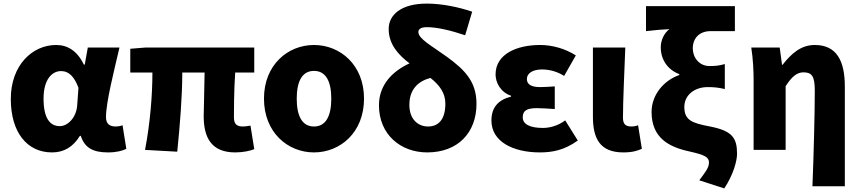

<svg xmlns="http://www.w3.org/2000/svg" viewBox="-20 -833 4782 1067"><path d="M269 14C335 14 386 -16 424 -78H429C451 -10 499 14 580 14C627 14 661 5 682 -6L661 -137C648 -132 635 -130 624 -130C592 -130 569 -142 569 -182C569 -265 614 -440 644 -569H468L451 -474H446C409 -551 355 -583 292 -583C160 -583 40 -471 40 -283C40 -98 130 14 269 14ZM312 -132C257 -132 222 -177 222 -285C222 -394 271 -438 319 -438C365 -438 394 -404 416 -345L409 -248C405 -183 359 -132 312 -132Z M1287 14C1332 14 1371 5 1393 -4L1372 -135C1356 -132 1341 -130 1331 -130C1298 -130 1280 -141 1280 -181C1280 -204 1280 -333 1287 -430H1393V-569H790L704 -562V-430H827C827 -307 815 -152 786 0L965 10C980 -138 993 -296 993 -430H1117C1116 -338 1112 -219 1112 -187C1112 -67 1156 14 1287 14Z M1725 14C1870 14 2003 -96 2003 -285C2003 -473 1870 -583 1725 -583C1580 -583 1447 -473 1447 -285C1447 -96 1580 14 1725 14ZM1725 -130C1658 -130 1629 -190 1629 -285C1629 -379 1658 -439 1725 -439C1792 -439 1821 -379 1821 -285C1821 -190 1792 -130 1725 -130Z M2354 14C2525 14 2628 -96 2628 -256C2628 -377 2566 -443 2464 -517C2380 -578 2305 -617 2305 -655C2305 -671 2319 -682 2352 -682C2411 -682 2488 -663 2565 -637L2604 -768C2528 -794 2435 -813 2352 -813C2207 -813 2140 -749 2140 -672C2140 -586 2195 -527 2256 -481C2165 -439 2086 -365 2086 -248C2086 -84 2208 14 2354 14ZM2372 -400C2421 -361 2455 -318 2455 -257C2455 -166 2414 -130 2359 -130C2302 -130 2255 -171 2255 -250C2255 -334 2301 -381 2372 -400Z M2980 14C3051 14 3117 1 3191 -52L3121 -164C3079 -132 3030 -122 2998 -122C2924 -122 2885 -143 2885 -181C2885 -219 2909 -232 2964 -232C2995 -232 3030 -229 3063 -227V-353C3037 -351 3006 -349 2982 -349C2934 -349 2908 -363 2908 -394C2908 -426 2941 -447 2992 -447C3034 -447 3078 -435 3115 -411L3180 -525C3123 -562 3050 -583 2982 -583C2852 -583 2734 -533 2734 -419C2734 -374 2762 -320 2820 -301V-296C2752 -279 2711 -239 2711 -163C2711 -45 2833 14 2980 14Z M3444 14C3494 14 3522 5 3547 -6L3526 -137C3515 -132 3500 -130 3491 -130C3458 -130 3442 -141 3442 -179C3442 -269 3450 -439 3455 -569H3275V-185C3275 -66 3312 14 3444 14Z M4005 214C4055 139 4076 61 4076 22C4076 -67 4049 -106 3926 -130C3825 -149 3783 -165 3783 -239C3783 -304 3839 -349 3913 -349C3944 -349 3973 -347 4008 -338V-477C3976 -468 3956 -466 3923 -466C3864 -466 3830 -515 3830 -564C3830 -623 3869 -660 3929 -660H4064V-799H3570V-660C3632 -667 3659 -669 3700 -671C3668 -647 3652 -606 3652 -570C3652 -503 3689 -446 3755 -421V-416C3671 -387 3601 -308 3601 -211C3601 -68 3695 -16 3813 9C3896 28 3920 40 3920 70C3920 100 3898 126 3866 169Z M4495 202H4675V-352C4675 -494 4630 -583 4508 -583C4430 -583 4377 -534 4329 -473H4326L4313 -569H4155C4165 -506 4168 -437 4168 -392V0H4346V-354C4379 -405 4407 -431 4445 -431C4492 -431 4508 -409 4508 -330C4508 -203 4502 25 4495 202Z"/></svg>

Font: Noto Sans TC Black
Style: Regular
Weight: 900
Designer: Ryoko NISHIZUKA 西塚涼子 (kana, bopomofo & ideographs); Paul D. Hunt (Latin, Greek & Cyrillic); Sandoll Communications 산돌커뮤니
Foundry: Adobe
Version: Version 2.004;hotconv 1.0.118;makeotfexe 2.5.65603